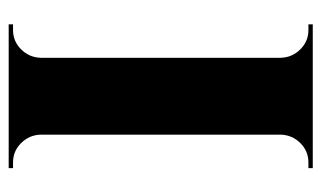

<svg xmlns="http://www.w3.org/2000/svg" viewBox="-169 -571 740 442"><g transform="rotate(90 201.0 -350.0)"><path d="M290 -700V0H113V-700ZM116 -73V0H36V-10Q36 -10 42.5 -10Q49 -10 49 -10Q75 -10 93.5 -28.5Q112 -47 113 -73ZM116 -627H113Q112 -653 93.5 -671.5Q75 -690 49 -690Q49 -690 42.5 -690Q36 -690 36 -690V-700H116ZM287 -73H290Q291 -47 309.5 -28.5Q328 -10 354 -10Q354 -10 360 -10Q366 -10 367 -10V0H287ZM287 -627V-700H367V-690Q366 -690 360 -690Q354 -690 354 -690Q328 -690 309.5 -671.5Q291 -653 290 -627Z"/></g></svg>

Font: Cinzel ExtraBold
Style: Regular
Weight: 800
Designer: Natanael Gama
Version: Version 2.000